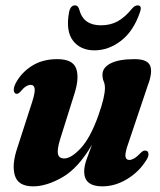

<svg xmlns="http://www.w3.org/2000/svg" viewBox="-20 -668 583 698"><path d="M508.5 -120.5Q518 -120.5 519.5 -110.2Q521 -100 513 -87.5Q486.5 -44 442.5 -17.2Q398.5 9.5 352 9.5Q286 9.5 286 -44.5Q286 -64 295 -89.2Q304 -114.5 314.5 -142Q264.5 -56.5 206.8 -23.5Q149 9.5 100.5 9.5Q46.5 9.5 34.2 -29.5Q22 -68.5 43 -130.5L97 -297.5Q108 -332 106 -345.8Q104 -359.5 91.5 -359.5Q83.5 -359.5 74.5 -354Q65.5 -348.5 53 -333.5Q45.5 -326 40.5 -327Q33 -327 30.5 -336.8Q28 -346.5 36.5 -364.5Q56.5 -403 95.2 -428Q134 -453 188 -453Q244.5 -453 256.8 -419.2Q269 -385.5 251 -328.5L198.5 -161.5Q187 -124 190.8 -108Q194.5 -92 213.5 -92Q239 -92 273.8 -129.5Q308.5 -167 337 -246.5Q350.5 -284.5 356 -308.8Q361.5 -333 361.5 -348Q361.5 -361.5 357 -372Q352.5 -382.5 352.5 -396.5Q352.5 -422.5 382.5 -437.8Q412.5 -453 469 -453Q516 -453 525.8 -429.2Q535.5 -405.5 517.5 -358L447 -148.5Q434.5 -113.5 436 -100Q437.5 -86.5 450 -86.5Q458 -86.5 468 -92.2Q478 -98 495 -115.5Q502.5 -121.5 508.5 -120.5ZM347 -576Q381.5 -576 407.8 -590.5Q434 -605 458.5 -635Q469.5 -648.5 480 -648.5Q498 -648.5 488.5 -623Q465.5 -555 420.2 -520Q375 -485 323.5 -485Q272.5 -485 245.5 -520Q218.5 -555 231 -623.5Q236 -648.5 253 -648.5Q263.5 -648.5 267.5 -635Q276 -603.5 295.8 -589.8Q315.5 -576 347 -576Z"/></svg>

Font: Fraunces 144pt Soft
Style: Bold Italic
Weight: 700
Italic angle: -16°
Version: Version 1.000;[b76b70a41]